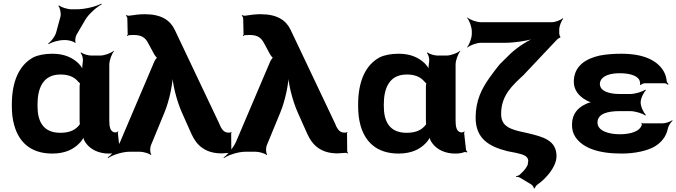

<svg xmlns="http://www.w3.org/2000/svg" viewBox="-20 -833 3712 1054"><path d="M612 -107 615 -104 611 -106C584 -109 580 -140 580 -171V-478C580 -502 594 -539 606 -552L604 -554C591 -542 554 -528 530 -528H481C463 -528 435 -537 426 -545L422 -542C431 -535 437 -510 435 -497C433 -482 429 -458 434 -446L438 -447C434 -457 421 -475 410 -486C378 -516 334 -538 268 -538C226 -538 189 -531 163 -518C83 -475 45 -382 45 -260V-250C45 -212 49 -177 58 -146C82 -59 143 10 267 10C338 10 385 -14 417 -48C428 -59 440 -77 441 -87H436C435 -77 443 -58 452 -47C478 -11 524 10 577 10C598 10 613 8 628 2C632 1 640 2 643 4L645 0C642 -1 637 -8 637 -13L627 -102C626 -105 629 -108 630 -110L627 -112C626 -111 623 -107 621 -107ZM417 -360V-171C417 -165 418 -159 418 -153C418 -153 419 -149 420 -149C420 -149 420 -153 420 -153C419 -153 417 -149 417 -149C396 -121 365 -104 311 -104C213 -104 186 -172 186 -250V-260C186 -341 211 -424 312 -424C361 -424 390 -408 410 -384C411 -382 421 -373 422 -374L420 -378C419 -377 417 -363 417 -360ZM312 -742 288 -654C282 -633 260 -604 244 -594L247 -591C263 -601 302 -613 330 -613H342C357 -613 386 -605 391 -598L396 -600C390 -607 394 -631 400 -642L448 -724C467 -757 512 -795 538 -809L536 -813C510 -798 447 -782 402 -782H372C351 -782 315 -793 305 -803L300 -801C310 -791 316 -759 312 -742Z M1233 -105C1203 -105 1191 -136 1182 -158L939 -670C913 -723 865 -755 774 -755C745 -755 716 -751 691 -747C686 -746 676 -748 673 -750L671 -747C674 -745 679 -737 679 -732L681 -644C681 -642 678 -639 677 -638L681 -635C682 -636 684 -639 687 -640C696 -640 703 -641 714 -641C759 -641 778 -625 793 -597L827 -534C829 -530 841 -514 845 -514V-518C841 -518 830 -502 828 -497L645 -67C632 -30 595 15 571 32L573 35C597 18 652 0 691 0H749C767 0 800 10 808 18L811 16C803 7 803 -21 808 -34L881 -211C911 -282 930 -380 930 -437L925 -436C925 -380 948 -283 980 -212L1030 -100C1058 -36 1106 9 1197 9C1215 8 1230 7 1243 6C1246 6 1251 8 1252 10L1255 7C1253 5 1250 1 1250 -2L1249 -102C1249 -104 1251 -106 1252 -107L1249 -109C1248 -108 1247 -106 1245 -106V-105Z M1869 -105C1839 -105 1827 -136 1818 -158L1575 -670C1549 -723 1501 -755 1410 -755C1381 -755 1352 -751 1327 -747C1322 -746 1312 -748 1309 -750L1307 -747C1310 -745 1315 -737 1315 -732L1317 -644C1317 -642 1314 -639 1313 -638L1317 -635C1318 -636 1320 -639 1323 -640C1332 -640 1339 -641 1350 -641C1395 -641 1414 -625 1429 -597L1463 -534C1465 -530 1477 -514 1481 -514V-518C1477 -518 1466 -502 1464 -497L1281 -67C1268 -30 1231 15 1207 32L1209 35C1233 18 1288 0 1327 0H1385C1403 0 1436 10 1444 18L1447 16C1439 7 1439 -21 1444 -34L1517 -211C1547 -282 1566 -380 1566 -437L1561 -436C1561 -380 1584 -283 1616 -212L1666 -100C1694 -36 1742 9 1833 9C1851 8 1866 7 1879 6C1882 6 1887 8 1888 10L1891 7C1889 5 1886 1 1886 -2L1885 -102C1885 -104 1887 -106 1888 -107L1885 -109C1884 -108 1883 -106 1881 -106V-105Z M2513 -107 2516 -104 2512 -106C2485 -109 2481 -140 2481 -171V-478C2481 -502 2495 -539 2507 -552L2505 -554C2492 -542 2455 -528 2431 -528H2382C2364 -528 2336 -537 2327 -545L2323 -542C2332 -535 2338 -510 2336 -497C2334 -482 2330 -458 2335 -446L2339 -447C2335 -457 2322 -475 2311 -486C2279 -516 2235 -538 2169 -538C2127 -538 2090 -531 2064 -518C1984 -475 1946 -382 1946 -260V-250C1946 -212 1950 -177 1959 -145C1983 -59 2044 10 2168 10C2239 10 2286 -14 2318 -48C2329 -59 2341 -77 2342 -87H2337C2336 -77 2344 -58 2353 -47C2379 -11 2425 10 2478 10C2499 10 2514 8 2529 2C2533 1 2541 2 2544 4L2546 0C2543 -1 2538 -8 2538 -13L2528 -102C2527 -105 2530 -108 2531 -110L2528 -112C2527 -111 2524 -107 2522 -107ZM2318 -360V-171C2318 -165 2319 -159 2319 -153C2319 -153 2320 -149 2321 -149C2321 -149 2321 -153 2321 -153C2320 -153 2318 -149 2318 -149C2297 -121 2266 -104 2212 -104C2114 -104 2087 -172 2087 -250V-260C2087 -341 2112 -424 2213 -424C2262 -424 2291 -408 2311 -384C2312 -382 2322 -373 2323 -374L2321 -378C2320 -377 2318 -363 2318 -360Z M3009 -711H2620C2596 -711 2559 -725 2546 -737L2544 -735C2556 -722 2570 -685 2570 -661V-648C2570 -624 2556 -587 2544 -574L2546 -572C2559 -584 2596 -598 2620 -598H2750C2808 -598 2887 -611 2927 -626L2924 -629C2884 -615 2821 -575 2783 -539L2723 -480C2702 -454 2683 -429 2667 -406C2625 -347 2591 -282 2591 -187C2591 -71 2666 -28 2766 -3L2812 6C2848 14 2880 22 2880 51C2880 55 2877 62 2877 65H2882C2882 62 2880 53 2880 57C2880 66 2875 77 2867 89C2858 102 2847 114 2832 127C2828 131 2818 133 2813 134V138C2818 137 2829 139 2834 142L2897 180C2903 184 2911 196 2911 201H2916C2916 196 2924 184 2932 179C2958 161 2980 138 2998 115C3015 92 3035 59 3035 24C3035 -63 2961 -82 2877 -102L2828 -113C2769 -128 2731 -147 2731 -208C2731 -310 2793 -364 2854 -421L3038 -616C3041 -619 3052 -627 3055 -626L3057 -630C3054 -631 3050 -644 3050 -648V-670C3050 -690 3062 -720 3072 -730L3069 -733C3059 -723 3029 -711 3009 -711Z M3382 -96C3323 -96 3260 -114 3260 -160C3260 -210 3317 -223 3383 -223H3440C3466 -223 3509 -210 3522 -199L3526 -202C3514 -213 3497 -247 3497 -269V-272C3497 -293 3514 -327 3526 -338L3522 -341C3509 -330 3466 -317 3440 -317H3383C3324 -317 3273 -332 3273 -373C3273 -380 3275 -387 3279 -394C3294 -419 3333 -431 3382 -431C3426 -431 3474 -422 3489 -395C3493 -389 3495 -372 3494 -367L3498 -366C3500 -370 3511 -376 3520 -376H3628C3635 -376 3643 -371 3646 -368L3650 -371C3646 -375 3640 -382 3640 -388C3638 -409 3632 -427 3622 -444C3586 -503 3511 -538 3392 -538C3348 -538 3308 -535 3272 -528C3196 -511 3130 -471 3130 -384C3130 -337 3160 -304 3196 -284C3207 -277 3226 -270 3236 -269V-273C3226 -274 3208 -268 3196 -262C3152 -242 3120 -207 3120 -149C3120 -124 3125 -101 3138 -82C3178 -21 3264 10 3392 10C3468 10 3536 -6 3576 -30C3608 -50 3637 -81 3646 -126C3649 -142 3662 -162 3672 -170L3670 -173C3660 -165 3635 -156 3618 -156H3509C3507 -156 3505 -158 3504 -159L3500 -157C3501 -156 3504 -153 3504 -151C3495 -111 3441 -96 3382 -96Z"/></svg>

Font: Asimov
Style: EdgeWide
Weight: 500
Designer: Google
Version: Version 2.000980: 2014